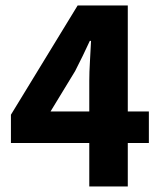

<svg xmlns="http://www.w3.org/2000/svg" viewBox="-20 -674 583 694"><path d="M302.7 0V-381.3Q302.7 -412.1 305.2 -453.9Q307.6 -495.6 309.1 -526.4H304.7Q292.5 -499.5 279.1 -472.2Q265.6 -444.8 251.5 -417L162.6 -271H518.1V-157.2H19.5V-259.3L260.7 -654.3H441.9V0Z"/></svg>

Font: Akatab Black
Style: Regular
Weight: 900
Designer: SIL Global
Foundry: SIL Global
Version: Version 4.000